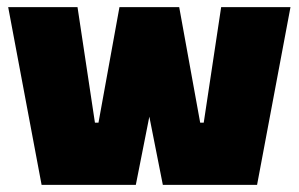

<svg xmlns="http://www.w3.org/2000/svg" viewBox="-20 -520 840 540"><path d="M438 0 339 -500H484L543 -175H553L602 -500H797L703 0ZM97 0 3 -500H198L247 -175H257L316 -500H461L362 0Z"/></svg>

Font: Changa ExtraLight ExtraBold
Style: Regular
Weight: 800
Version: Version 3.002; ttfautohint (v1.8.2)